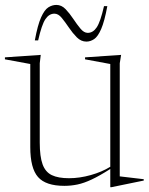

<svg xmlns="http://www.w3.org/2000/svg" viewBox="-29 -745 604 780"><path d="M132.5 -165.5Q132.5 -109 144 -77.5Q155.5 -46 181.5 -33.5Q207.5 -21 251.5 -21Q294.5 -21 339.8 -33.8Q385 -46.5 419 -67.5V-485L316.5 -504V-512L463 -522L457.5 -488V-28.5L555 -17V-11.5L423.5 15.5H419V-58.5Q375 -30.5 343.5 -15.8Q312 -1 285.8 4.5Q259.5 10 232.5 10Q157 10 125.5 -25.8Q94 -61.5 94 -147.5V-485L-9 -504V-512L136.5 -522L132.5 -488ZM407 -720Q395.5 -658 382 -627Q368.5 -596 353.2 -586Q338 -576 322 -576Q300.5 -576 283.2 -593.2Q266 -610.5 251 -632.8Q236 -655 222 -672.2Q208 -689.5 192 -689.5Q170.5 -689.5 155.5 -667.2Q140.5 -645 126 -581H112.5Q124 -643.5 137.8 -674.2Q151.5 -705 167.2 -715Q183 -725 200 -725Q221 -725 237.5 -707.8Q254 -690.5 268.8 -668.2Q283.5 -646 297.8 -628.8Q312 -611.5 327.5 -611.5Q349 -611.5 364 -634Q379 -656.5 393.5 -720Z"/></svg>

Font: Newsreader Display ExtraLight
Style: Regular
Weight: 275
Designer: Hugues Gentile
Foundry: Production Type
Version: Version 1.001